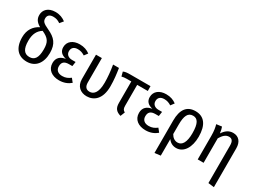

<svg xmlns="http://www.w3.org/2000/svg" viewBox="-47 -1661 3671 2742"><g transform="rotate(30 1788.0 -290.0)"><path d="M318 -541C222 -585 203 -608 203 -657C203 -702 231 -734 294 -734C339 -734 372 -723 411 -696L457 -752C411 -786 360 -809 287 -809C167 -809 106 -739 106 -657C106 -596 130 -551 203 -510C111 -462 53 -382 53 -258C53 -76 143 13 282 13C426 13 510 -94 510 -261C510 -411 448 -482 318 -541ZM282 -64C199 -64 154 -120 154 -258C154 -375 194 -440 261 -483C377 -431 408 -380 408 -260C408 -119 364 -64 282 -64Z M818 -582C709 -582 632 -524 632 -429C632 -360 673 -319 749 -302C667 -289 612 -246 612 -157C612 -48 697 13 815 13C893 13 956 -13 1004 -54L958 -112C917 -81 879 -63 824 -63C754 -63 714 -100 714 -160C714 -228 748 -259 826 -259H880L891 -333H832C769 -333 731 -368 731 -420C731 -476 766 -508 829 -508C875 -508 909 -495 945 -472L987 -528C942 -562 890 -582 818 -582Z M1470 -569H1373C1390 -469 1399 -370 1399 -284C1399 -108 1334 -64 1275 -64C1220 -64 1188 -96 1188 -168V-569H1091V-166C1091 -48 1170 13 1270 13C1385 13 1496 -65 1496 -280C1496 -386 1484 -478 1470 -569Z M1816 -145V-490H1991L1990 -569H1658C1601 -569 1576 -566 1543 -552L1562 -480C1591 -488 1604 -489 1646 -490H1719V-135C1719 -50 1753 -9 1831 13L1860 -60C1829 -77 1816 -95 1816 -145Z M2244 -582C2135 -582 2058 -524 2058 -429C2058 -360 2099 -319 2175 -302C2093 -289 2038 -246 2038 -157C2038 -48 2123 13 2241 13C2319 13 2382 -13 2430 -54L2384 -112C2343 -81 2305 -63 2250 -63C2180 -63 2140 -100 2140 -160C2140 -228 2174 -259 2252 -259H2306L2317 -333H2258C2195 -333 2157 -368 2157 -420C2157 -476 2192 -508 2255 -508C2301 -508 2335 -495 2371 -472L2413 -528C2368 -562 2316 -582 2244 -582Z M2728 -582C2586 -582 2516 -487 2516 -306V229L2613 217V-56C2645 -10 2691 14 2746 14C2872 14 2948 -114 2948 -286C2948 -481 2871 -582 2728 -582ZM2726 -64C2679 -64 2640 -90 2613 -139V-294C2613 -437 2645 -508 2730 -508C2805 -508 2845 -447 2845 -285C2845 -136 2800 -64 2726 -64Z M3349 -582C3276 -582 3226 -541 3186 -480C3181 -524 3172 -555 3163 -580L3074 -568C3087 -522 3097 -470 3097 -390V0H3194V-404C3230 -465 3270 -505 3324 -505C3371 -505 3398 -477 3398 -402V216L3495 228V-413C3495 -517 3441 -582 3349 -582Z"/></g></svg>

Font: Glow Sans SC Condensed Medium
Style: Regular
Weight: 600
Width: 3
Designer: Ryoko NISHIZUKA (kana, bopomofo & ideographs); Paul D. Hunt (Latin, Greek & Cyrillic); Sandoll Communications, Soo-young
Version: Version 0.93